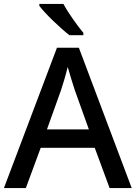

<svg xmlns="http://www.w3.org/2000/svg" viewBox="-20 -961 694 981"><path d="M304 -941H181V-931C208 -894 288 -817 335 -781H406V-793C375 -830 328 -896 304 -941ZM540 0H653L383 -717H271L0 0H112L188 -206H464ZM362 -501 434 -300H220L292 -501C300 -524 316 -578 326 -619C334 -589 355 -522 362 -501Z"/></svg>

Font: Noto Sans Gunjala Gondi Medium
Style: Regular
Weight: 500
Designer: Ek Type
Foundry: Ek Type
Version: Version 1.004